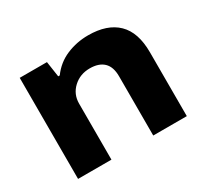

<svg xmlns="http://www.w3.org/2000/svg" viewBox="-116 -703 923 867"><g transform="rotate(-30 346.0 -269.5)"><path d="M64 0V-527H206L218 -446H226Q261 -494 314 -516.5Q367 -539 427 -539Q526 -539 578.5 -488Q631 -437 631 -333V0H456V-309Q456 -358 431 -382Q406 -406 359 -406Q308 -406 273 -373.5Q238 -341 238 -292V0Z"/></g></svg>

Font: Archivo SemiExpanded ExtraBold
Style: Regular
Weight: 800
Width: 6
Designer: Hector Gatti
Foundry: Omnibus-Type
Version: Version 2.001; ttfautohint (v1.8.3)